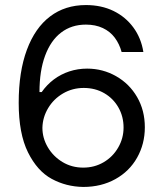

<svg xmlns="http://www.w3.org/2000/svg" viewBox="-20 -737 653 767"><path d="M54.7 -326.2Q54.7 -450.2 87.4 -538.1Q120.1 -626 180.2 -671.4Q240.2 -716.8 323.2 -716.8Q384.8 -716.8 433.1 -693.4Q481.4 -669.9 512.7 -627.4Q543.9 -585 552.7 -529.3H465.8Q457 -561.5 438.5 -586.4Q419.9 -611.3 390.6 -625Q361.3 -638.7 323.2 -638.7Q265.6 -638.7 224.1 -606.9Q182.6 -575.2 160.2 -514.6Q137.7 -454.1 137.7 -369.1H146.5Q167 -398.4 194.8 -419.4Q222.7 -440.4 256.8 -451.7Q291 -462.9 328.1 -462.9Q390.6 -462.9 443.8 -432.6Q497.1 -402.3 527.8 -349.1Q558.6 -295.9 558.6 -228.5Q558.6 -162.1 527.8 -107.4Q497.1 -52.7 440.9 -21.5Q384.8 9.8 312.5 9.8Q244.1 8.8 186.5 -22.5Q128.9 -53.7 91.8 -128.4Q54.7 -203.1 54.7 -326.2ZM473.6 -227.5Q473.6 -271.5 453.1 -307.6Q432.6 -343.8 396.5 -364.7Q360.4 -385.7 314.5 -385.7Q269.5 -385.7 231.9 -363.8Q194.3 -341.8 172.4 -305.2Q150.4 -268.6 149.4 -226.6Q149.4 -185.5 170.9 -148.9Q192.4 -112.3 229.5 -89.8Q266.6 -67.4 312.5 -67.4Q357.4 -67.4 394 -88.9Q430.7 -110.4 452.1 -147.5Q473.6 -184.6 473.6 -227.5Z"/></svg>

Font: Pretendard JP Variable
Style: Regular
Weight: 400
Designer: Base glyphs from Inter by Rasmus Andersson; Hangul glyphs from Noto Sans CJK(Source Han Sans) by Jang Soo-young and Kang
Foundry: Kil Hyung-jin
Version: Version 1.307;Glyphs 3.2 (3192)